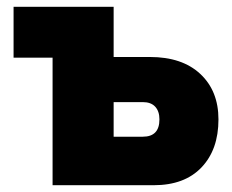

<svg xmlns="http://www.w3.org/2000/svg" viewBox="-20 -546 684 566"><path d="M135 0V-376H20V-526H315V-378H422Q517 -378 570.5 -328Q624 -278 624 -194Q624 -105 574 -52.5Q524 0 433 0ZM315 -143H401Q450 -143 450 -194Q450 -218 437.5 -231.5Q425 -245 401 -245H315Z"/></svg>

Font: Raleway-v4020 Black
Style: Regular
Weight: 900
Designer: Matt McInerney, Pablo Impallari, Rodrigo Fuenzalida
Foundry: Matt McInerney, Pablo Impallari, Rodrigo Fuenzalida
Version: Version 4.020;PS 004.020;hotconv 1.0.88;makeotf.lib2.5.64775